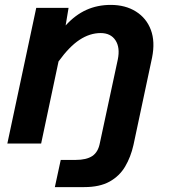

<svg xmlns="http://www.w3.org/2000/svg" viewBox="-20 -586 690 784"><path d="M432 -566Q492 -566 535 -539Q578 -512 596 -464Q614 -416 601 -351L525 6Q514 55 491 94Q468 133 427.5 155.5Q387 178 324 178H204L228 67H289Q333 67 357 51Q381 35 388 -3L461 -343Q471 -392 451.5 -421.5Q432 -451 391 -451Q347 -451 305 -423.5Q263 -396 219 -335L148 0H10L128 -554H260L248 -482Q287 -525 332.5 -545.5Q378 -566 432 -566Z"/></svg>

Font: Azeret Mono Thin SemiBold
Style: Italic
Weight: 600
Italic angle: -12°
Version: Version 1.002